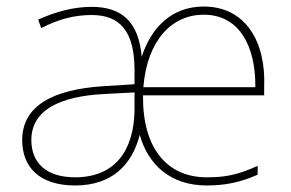

<svg xmlns="http://www.w3.org/2000/svg" viewBox="-20 -609 890 588"><path d="M604 -589C506 -589 443 -525 414 -435C405 -541 354 -588 261 -588C205 -588 150 -573 97 -549L106 -523C163 -552 211 -563 261 -563C347 -563 392 -514 392 -394V-351L296 -345C142 -335 48 -285 48 -180C48 -96 102 -41 210 -41C322 -41 384 -103 408 -196C433 -106 501 -41 613 -41C670 -41 718 -51 769 -74V-101C707 -73 670 -66 613 -66C491 -66 416 -156 418 -317H789V-342C795 -481 732 -589 604 -589ZM604 -564C709 -564 763 -474 762 -342H419C431 -487 507 -564 604 -564ZM298 -321 392 -326V-271C390 -150 334 -66 210 -66C123 -66 76 -109 76 -180C76 -273 165 -314 298 -321Z"/></svg>

Font: Noto Sans Tamil UI Thin
Style: Regular
Weight: 100
Designer: Jelle Bosma - Monotype Design Team
Foundry: Monotype Imaging Inc.
Version: Version 2.004